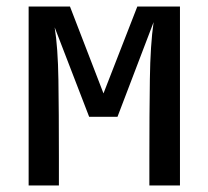

<svg xmlns="http://www.w3.org/2000/svg" viewBox="-20 -570 640 590"><path d="M68 0V-550H195L298 -283L402 -550H533V0H439V-87Q439 -218 440.5 -325.5Q442 -433 452 -502L341 -211H254L148 -486Q158 -424 159.5 -325Q161 -226 161 -87V0Z"/></svg>

Font: JetBrains Mono NL Medium
Style: Regular
Weight: 500
Monospace: yes
Designer: Philipp Nurullin, Konstantin Bulenkov
Foundry: JetBrains
Version: Version 2.305; ttfautohint (v1.8.4.7-5d5b)